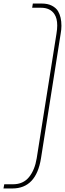

<svg xmlns="http://www.w3.org/2000/svg" viewBox="-33 -922 370 1092"><path d="M37.1 149.9H-13.2L-8.8 126H41Q99.1 126 132.3 85Q165 44.4 175.8 -22L288.1 -730Q292.5 -756.3 292.5 -777.3Q292.5 -817.9 276.4 -841.8Q252.4 -877.9 200.2 -877.9H149.9L153.8 -901.9H204.1Q238.8 -901.9 262.2 -889.6Q285.6 -877.4 296.9 -858.9Q316.4 -826.2 316.4 -775.4Q316.4 -754.4 312 -730L200.2 -22Q172.9 149.9 37.1 149.9Z"/></svg>

Font: Squarion Thin
Style: Italic
Weight: 100
Designer: Natanael Gama
Version: Version 1.00;September 12, 2019;FontCreator 11.5.0.2425 64-b